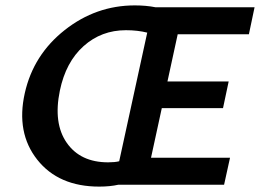

<svg xmlns="http://www.w3.org/2000/svg" viewBox="-20 -685 964 712"><path d="M903 -558H639L601 -383H828L807 -284H580L540 -100H833L811 0H419Q388 7 348 7Q197 7 118 -93Q39 -193 72 -340Q104 -482 220 -573.5Q336 -665 480 -665Q522 -665 557 -658H924ZM202 -349Q177 -228 227.5 -155.5Q278 -83 381 -83Q406 -83 422 -87L526 -564Q490 -573 447 -573Q356 -573 290 -514Q224 -455 202 -349Z"/></svg>

Font: EauTest
Style: Bold Italic
Weight: 700
Italic angle: -12°
Designer: Christian Thalmann (Catharsis Fonts)
Version: Version 0.001;PS 000.001;hotconv 1.0.88;makeotf.lib2.5.64775